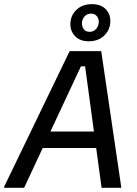

<svg xmlns="http://www.w3.org/2000/svg" viewBox="-48 -893 652 913"><path d="M-28.3 0V-5L283.3 -650H433.3L528.3 -5V0H435L356.7 -577.5H336.7L66.7 0ZM132.5 -189.2 171.7 -267.5H411.7L424.2 -189.2ZM374.2 -696.7Q333.3 -696.7 310 -720Q286.7 -743.3 286.7 -777.5Q286.7 -818.3 315 -845.8Q343.3 -873.3 389.2 -873.3Q430.8 -873.3 453.8 -850.4Q476.7 -827.5 476.7 -793.3Q476.7 -752.5 448.3 -724.6Q420 -696.7 374.2 -696.7ZM378.3 -741.7Q397.5 -741.7 409.6 -755.8Q421.7 -770 421.7 -789.2Q421.7 -805.8 411.7 -817.1Q401.7 -828.3 385 -828.3Q365.8 -828.3 353.8 -814.6Q341.7 -800.8 341.7 -781.7Q341.7 -765 351.2 -753.3Q360.8 -741.7 378.3 -741.7Z"/></svg>

Font: Familjen Grotesk
Style: Italic
Weight: 400
Italic angle: -9.46201°
Designer: Anders Wikstroem, Jonas Baeckman, Matilda Gysing, Kristian Moeller
Foundry: Familjen STHLM AB
Version: Version 2.000